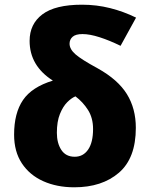

<svg xmlns="http://www.w3.org/2000/svg" viewBox="-20 -787 638 817"><path d="M329 -767Q391 -767 448.5 -752.5Q506 -738 559 -712L493 -592Q446 -615 404 -628.5Q362 -642 331 -642Q302 -642 289 -630.5Q276 -619 276 -601Q276 -578 301 -556Q326 -534 396 -496Q482 -448 520 -386.5Q558 -325 558 -243Q558 -114 486 -52Q414 10 296 10Q222 10 164 -16Q106 -42 73 -92Q40 -142 40 -214Q40 -306 78 -361.5Q116 -417 205 -444Q106 -507 106 -613Q106 -685 160.5 -726Q215 -767 329 -767ZM301 -377Q284 -370 266 -352Q248 -334 235 -302Q222 -270 222 -222Q222 -178 241 -149Q260 -120 298 -120Q334 -120 355 -150.5Q376 -181 376 -238Q376 -285 354.5 -319Q333 -353 301 -377Z"/></svg>

Font: Noto Sans Disp ExtBd
Style: Regular
Weight: 800
Designer: Monotype Design Team
Foundry: Monotype Imaging Inc.
Version: Version 2.000;GOOG;noto-source:20170915:90ef993387c0; ttfaut